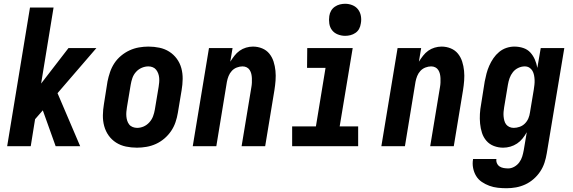

<svg xmlns="http://www.w3.org/2000/svg" viewBox="-20 -775 3040 1018"><path d="M275 0 207 -190 166 -143 143 0H18L139 -735H264L198 -332L343 -520H491L285 -281L405 0Z M706 8Q676 8 647.5 2Q619 -4 595.5 -19Q572 -34 556 -56.5Q540 -79 532.5 -106.5Q525 -134 525.5 -164Q526 -194 531 -223L550 -343Q555 -368 563.5 -393Q572 -418 586.5 -440Q601 -462 622 -479.5Q643 -497 667 -508Q691 -519 716.5 -523.5Q742 -528 767 -528Q797 -528 825.5 -522Q854 -516 877.5 -501Q901 -486 917.5 -463.5Q934 -441 941.5 -413.5Q949 -386 948.5 -356Q948 -326 943 -297L923 -177Q919 -152 910.5 -127Q902 -102 887 -80Q872 -58 851.5 -40.5Q831 -23 807 -12Q783 -1 757 3.5Q731 8 706 8ZM707 -97Q725 -97 742 -104.5Q759 -112 772 -126.5Q785 -141 791.5 -158.5Q798 -176 801 -194L821 -314Q823 -326 824 -338Q825 -350 824 -362Q823 -374 819 -385Q815 -396 808 -405Q801 -414 790 -418.5Q779 -423 767 -423Q749 -423 731.5 -415.5Q714 -408 701 -393.5Q688 -379 682 -361.5Q676 -344 673 -326L653 -206Q651 -194 650 -182Q649 -170 650 -158Q651 -146 654.5 -135Q658 -124 665 -115Q672 -106 683.5 -101.5Q695 -97 707 -97Z M1002 0 1088 -520H1213L1201 -448Q1211 -464 1223 -479.5Q1235 -495 1250.5 -506Q1266 -517 1284.5 -522.5Q1303 -528 1321 -528Q1347 -528 1370 -518.5Q1393 -509 1408 -490.5Q1423 -472 1430.5 -448.5Q1438 -425 1440.5 -399.5Q1443 -374 1441 -348Q1439 -322 1435 -297L1386 0H1261L1313 -314Q1315 -325 1315.5 -337Q1316 -349 1315.5 -360.5Q1315 -372 1312.5 -383Q1310 -394 1304 -403.5Q1298 -413 1288 -418Q1278 -423 1266 -423Q1251 -423 1235.5 -417Q1220 -411 1209 -399Q1198 -387 1192 -372Q1186 -357 1183 -341L1127 0Z M1529 0V-105H1655L1706 -415H1608L1609 -520H1850L1781 -105H1879V0ZM1810 -585Q1790 -585 1771 -592.5Q1752 -600 1740.5 -615Q1729 -630 1726 -650Q1723 -670 1726 -690Q1728 -705 1735.5 -718Q1743 -731 1755.5 -739.5Q1768 -748 1782 -751.5Q1796 -755 1810 -755Q1830 -755 1848.5 -747.5Q1867 -740 1878.5 -725Q1890 -710 1893.5 -690Q1897 -670 1893 -650Q1891 -635 1884 -622Q1877 -609 1864.5 -600.5Q1852 -592 1838 -588.5Q1824 -585 1810 -585Z M2002 0 2088 -520H2213L2201 -448Q2211 -464 2223 -479.5Q2235 -495 2250.5 -506Q2266 -517 2284.5 -522.5Q2303 -528 2321 -528Q2347 -528 2370 -518.5Q2393 -509 2408 -490.5Q2423 -472 2430.5 -448.5Q2438 -425 2440.5 -399.5Q2443 -374 2441 -348Q2439 -322 2435 -297L2386 0H2261L2313 -314Q2315 -325 2315.5 -337Q2316 -349 2315.5 -360.5Q2315 -372 2312.5 -383Q2310 -394 2304 -403.5Q2298 -413 2288 -418Q2278 -423 2266 -423Q2251 -423 2235.5 -417Q2220 -411 2209 -399Q2198 -387 2192 -372Q2186 -357 2183 -341L2127 0Z M2666 223Q2643 223 2619.5 220.5Q2596 218 2574.5 210Q2553 202 2534.5 189.5Q2516 177 2504.5 158Q2493 139 2488.5 116Q2484 93 2488 70V68H2612Q2610 80 2615 91Q2620 102 2629.5 108Q2639 114 2651 116Q2663 118 2675 118Q2691 118 2707 109Q2723 100 2733.5 85.5Q2744 71 2749 54.5Q2754 38 2757 21L2773 -74Q2763 -56 2750.5 -40.5Q2738 -25 2721.5 -14Q2705 -3 2686 2.5Q2667 8 2648 8Q2622 8 2598.5 -1Q2575 -10 2559 -28.5Q2543 -47 2535.5 -70.5Q2528 -94 2525.5 -119.5Q2523 -145 2524.5 -171Q2526 -197 2531 -223L2550 -343Q2554 -364 2559.5 -385Q2565 -406 2574 -426.5Q2583 -447 2596 -466Q2609 -485 2626.5 -499.5Q2644 -514 2665 -521Q2686 -528 2707 -528Q2732 -528 2754.5 -520.5Q2777 -513 2792 -496.5Q2807 -480 2816 -459Q2825 -438 2829 -415L2847 -520H2972L2879 38Q2875 63 2867 87.5Q2859 112 2844.5 134Q2830 156 2809.5 174Q2789 192 2765 203Q2741 214 2716 218.5Q2691 223 2666 223ZM2704 -97Q2719 -97 2735 -102.5Q2751 -108 2763 -120Q2775 -132 2781.5 -147.5Q2788 -163 2790 -179L2810 -299Q2812 -312 2813.5 -325Q2815 -338 2814.5 -351Q2814 -364 2811.5 -376.5Q2809 -389 2803 -399.5Q2797 -410 2786.5 -416.5Q2776 -423 2762 -423Q2745 -423 2728 -415Q2711 -407 2699.5 -392.5Q2688 -378 2682 -361Q2676 -344 2673 -326L2653 -206Q2651 -194 2650 -182Q2649 -170 2650 -158.5Q2651 -147 2654 -135.5Q2657 -124 2663.5 -115.5Q2670 -107 2680.5 -102Q2691 -97 2704 -97Z"/></svg>

Font: Iosevka Extrabold Oblique
Style: Regular
Weight: 800
Italic angle: -9°
Monospace: yes
Designer: Belleve Invis
Foundry: Belleve Invis
Version: Version 32.5.0; ttfautohint (v1.8.4)